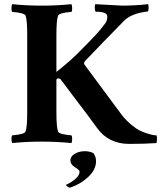

<svg xmlns="http://www.w3.org/2000/svg" viewBox="-20 -666 755 899"><path d="M377.9 42Q399.4 42 417 50.8Q429.7 67.4 429.7 88.9Q429.7 127.9 393.6 162.1Q357.4 196.3 307.6 212.9Q300.8 211.9 294.9 207Q289.1 202.1 289.1 199.2Q308.6 191.4 330.6 173.8Q352.5 156.2 352.5 137.7Q352.5 129.9 331.1 117.2Q309.6 104.5 309.6 83Q309.6 77.1 314.5 68.4Q319.3 59.6 336.4 50.8Q353.5 42 377.9 42ZM176.8 -639.6Q248 -639.6 314.5 -646.5Q317.4 -641.6 317.9 -628.4Q318.4 -615.2 314.5 -610.4Q256.8 -605.5 252 -592.8Q244.1 -573.2 244.1 -501V-329.1Q312.5 -383.8 345.7 -418Q356.4 -428.7 376.5 -449.2Q396.5 -469.7 404.8 -478Q413.1 -486.3 426.3 -500.5Q439.5 -514.6 450.2 -527.8Q460.9 -541 472.7 -556.6Q482.4 -569.3 482.4 -588.9Q482.4 -611.3 427.7 -611.3Q423.8 -617.2 423.8 -628.9Q423.8 -640.6 425.8 -646.5L552.7 -639.6Q610.4 -639.6 673.8 -646.5Q675.8 -641.6 675.8 -628.9Q675.8 -616.2 671.9 -612.3Q595.7 -603.5 561.5 -569.3Q451.2 -457 377.9 -379.9Q371.1 -371.1 375 -364.3L550.8 -127Q571.3 -101.6 594.7 -82Q618.2 -62.5 636.7 -53.7Q655.3 -44.9 673.8 -39.6Q692.4 -34.2 700.2 -33.2Q708 -32.2 712.9 -32.2Q715.8 -25.4 714.8 -12.2Q713.9 1 712.9 3.9Q656.2 7.8 585 7.8Q489.3 7.8 435.5 -65.4Q424.8 -81.1 392.1 -124.5Q359.4 -168 319.3 -220.7Q279.3 -273.4 263.7 -294.9Q259.8 -298.8 253.9 -298.8Q247.1 -298.8 244.1 -293V-141.6Q244.1 -69.3 252 -49.8Q256.8 -37.1 314.5 -32.2Q318.4 -27.3 317.9 -14.2Q317.4 -1 314.5 3.9Q248 -2.9 174.8 -2.9Q103.5 -2.9 37.1 3.9Q34.2 -1 33.7 -14.2Q33.2 -27.3 37.1 -32.2Q94.7 -37.1 99.6 -49.8Q107.4 -69.3 107.4 -141.6V-501Q107.4 -573.2 99.6 -592.8Q94.7 -605.5 37.1 -610.4Q33.2 -615.2 33.7 -628.4Q34.2 -641.6 37.1 -646.5Q103.5 -639.6 176.8 -639.6Z"/></svg>

Font: Crimson
Style: Bold
Weight: 700
Version: Version 0.8 ; ttfautohint (v1.00) -l 8 -r 50 -G 200 -x 14 -D